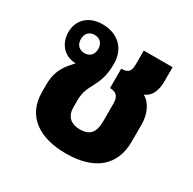

<svg xmlns="http://www.w3.org/2000/svg" viewBox="-133 -708 865 860"><g transform="rotate(30 299.5 -278.0)"><path d="M309 14C454 14 538 -54 538 -179V-270C538 -318 518 -368 481 -388V-390C516 -404 530 -440 530 -488V-560H381V-491C381 -457 374 -439 334 -439V-339C366 -339 382 -323 382 -288V-194C382 -138 361 -111 309 -111C259 -111 235 -139 235 -181V-220C235 -307 295 -318 295 -441C295 -523 240 -570 163 -570C89 -570 47 -523 47 -464C47 -404 85 -359 145 -358C120 -328 79 -293 79 -211V-171C79 -48 170 14 309 14ZM156 -417C130 -417 111 -434 111 -464C111 -494 130 -511 156 -511C182 -511 201 -494 201 -464C201 -433 182 -417 156 -417Z"/></g></svg>

Font: Noto Sans Thai Looped SemiCondensed ExtraBold
Style: Regular
Weight: 800
Width: 4
Designer: Sasikarn Vongin, Ben Mitchell
Foundry: The Fontpad Ltd
Version: Version 1.001